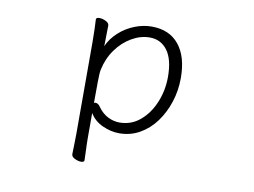

<svg xmlns="http://www.w3.org/2000/svg" viewBox="-72 -589 1145 865"><g transform="rotate(10 500.0 -156.5)"><path d="M305 -368V55Q305 81 304 106.5Q303 132 303 144Q303 156 318.5 163.5Q334 171 347 171Q362 171 362 162Q362 145 360.5 116Q359 87 359 56V-54Q379 -20 417.5 -2.5Q456 15 494 15Q545 15 587.5 -9Q630 -33 660.5 -74.5Q691 -116 708 -168.5Q725 -221 725 -278Q725 -376 681 -430Q637 -484 556 -484Q517 -484 478 -468.5Q439 -453 408 -425Q377 -397 360 -360Q360 -360 360.5 -372Q361 -384 361 -401Q361 -418 361.5 -433Q362 -448 362 -454Q362 -466 346.5 -473.5Q331 -481 317 -481Q302 -481 302 -472Q303 -455 304 -427Q305 -399 305 -368ZM359 -100Q359 -151 359.5 -195Q360 -239 363 -252Q374 -305 403.5 -346Q433 -387 473.5 -410.5Q514 -434 556 -434Q607 -434 637 -393.5Q667 -353 667 -273Q667 -212 644.5 -157Q622 -102 581.5 -67.5Q541 -33 487 -33Q460 -33 434 -46Q408 -59 388 -87Q383 -95 377 -98.5Q371 -102 366 -102Q363 -102 359 -100Z"/></g></svg>

Font: Klee One
Style: Regular
Weight: 400
Designer: Fontworks Inc.
Foundry: Fontworks Inc.
Version: Version 1.100